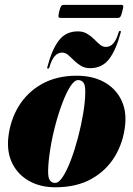

<svg xmlns="http://www.w3.org/2000/svg" viewBox="-20 -784 565 814"><path d="M305 -463Q371.5 -463 419.8 -437Q468 -411 492.5 -363.8Q517 -316.5 510.5 -253.5Q503 -181 467.2 -121.2Q431.5 -61.5 368.2 -25.8Q305 10 214 10Q152 10 104.8 -16Q57.5 -42 33.2 -89.2Q9 -136.5 15 -199Q23 -274.5 59.5 -334Q96 -393.5 158.2 -428.2Q220.5 -463 305 -463ZM214 -8.5Q229.5 -8.5 246.8 -35.2Q264 -62 280.5 -105.5Q297 -149 310.5 -200.2Q324 -251.5 332.5 -301.8Q341 -352 341.5 -391.5Q342 -424 333.5 -434.2Q325 -444.5 311.5 -444.5Q295.5 -444.5 278.2 -417.8Q261 -391 244.5 -347.5Q228 -304 214.5 -252.8Q201 -201.5 193 -151.2Q185 -101 184 -61.5Q183.5 -29.5 191.8 -19Q200 -8.5 214 -8.5ZM362.5 -495Q339.5 -495 323 -505Q306.5 -515 293.5 -528Q280.5 -541 268.8 -551Q257 -561 243 -561Q207 -561 189.5 -499Q188 -493 183.5 -493Q179 -493 180.5 -499Q199.5 -573 229.2 -612Q259 -651 310 -651Q332.5 -651 349.2 -641Q366 -631 378.8 -618Q391.5 -605 403.5 -595Q415.5 -585 429.5 -585Q465.5 -585 483 -647Q484.5 -653 489 -653Q493.5 -653 492 -647Q472.5 -573 442.8 -534Q413 -495 362.5 -495ZM231 -735.5Q235.5 -753 239.2 -758.2Q243 -763.5 252 -763.5H492.5Q501.5 -763.5 502.5 -759Q503.5 -754.5 498.5 -736Q494.5 -719 490.8 -713.5Q487 -708 478 -708H237.5Q228.5 -708 227.8 -713.2Q227 -718.5 231 -735.5Z"/></svg>

Font: Fraunces 144pt Black
Style: Italic
Weight: 900
Italic angle: -16°
Version: Version 1.000;[0bf87f6ff]